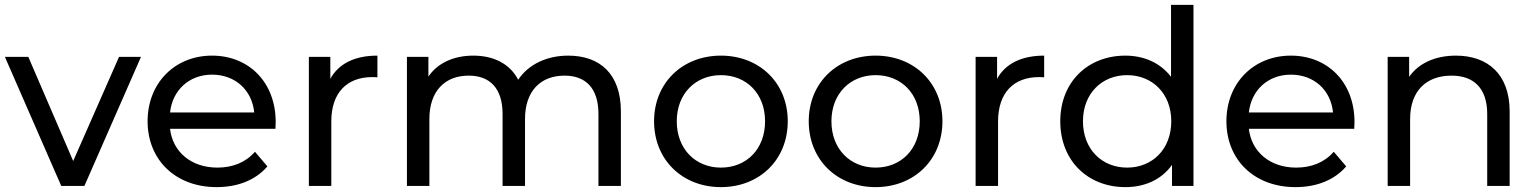

<svg xmlns="http://www.w3.org/2000/svg" viewBox="-21 -762 6295 787"><path d="M557 -529H467L279 -102L95 -529H-1L230 0H325Z M676 -301C686 -393 755 -456 848 -456C943 -456 1012 -393 1021 -301ZM867 5C954 5 1027 -24 1075 -80L1024 -140C986 -96 932 -75 870 -75C763 -75 687 -139 676 -234H1108C1108 -243 1109 -255 1109 -262C1109 -424 1000 -534 848 -534C696 -534 584 -422 584 -265C584 -107 698 5 867 5Z M1337 -264C1337 -382 1401 -446 1505 -446C1512 -446 1518 -446 1526 -445V-534C1433 -534 1367 -501 1333 -439V-529H1245V0H1337Z M2308 -534C2218 -534 2143 -496 2103 -435C2069 -501 2002 -534 1919 -534C1838 -534 1772 -503 1735 -448V-529H1647V0H1739V-274C1739 -389 1803 -452 1900 -452C1988 -452 2039 -399 2039 -295V0H2131V-274C2131 -389 2195 -452 2293 -452C2381 -452 2432 -399 2432 -295V0H2524V-305C2524 -460 2437 -534 2308 -534Z M2934 5C3092 5 3208 -107 3208 -265C3208 -422 3092 -534 2934 -534C2776 -534 2660 -422 2660 -265C2660 -107 2776 5 2934 5ZM2934 -75C2831 -75 2753 -150 2753 -265C2753 -379 2831 -454 2934 -454C3038 -454 3115 -379 3115 -265C3115 -150 3038 -75 2934 -75Z M3568 5C3726 5 3842 -107 3842 -265C3842 -422 3726 -534 3568 -534C3410 -534 3294 -422 3294 -265C3294 -107 3410 5 3568 5ZM3568 -75C3465 -75 3387 -150 3387 -265C3387 -379 3465 -454 3568 -454C3672 -454 3749 -379 3749 -265C3749 -150 3672 -75 3568 -75Z M4070 -264C4070 -382 4134 -446 4238 -446C4245 -446 4251 -446 4259 -445V-534C4166 -534 4100 -501 4066 -439V-529H3978V0H4070Z M4599 -75C4496 -75 4418 -150 4418 -265C4418 -379 4496 -454 4599 -454C4702 -454 4780 -379 4780 -265C4780 -150 4702 -75 4599 -75ZM4871 -742H4779V-447C4735 -505 4667 -534 4592 -534C4438 -534 4325 -426 4325 -265C4325 -103 4438 5 4592 5C4671 5 4739 -25 4783 -86V0H4871Z M5098 -301C5108 -393 5177 -456 5270 -456C5365 -456 5434 -393 5443 -301ZM5289 5C5376 5 5449 -24 5497 -80L5446 -140C5408 -96 5354 -75 5292 -75C5185 -75 5109 -139 5098 -234H5530C5530 -243 5531 -255 5531 -262C5531 -424 5422 -534 5270 -534C5118 -534 5006 -422 5006 -265C5006 -107 5120 5 5289 5Z M5947 -534C5862 -534 5794 -503 5755 -447V-529H5667V0H5759V-274C5759 -389 5825 -452 5929 -452C6021 -452 6075 -399 6075 -295V0H6167V-305C6167 -460 6075 -534 5947 -534Z"/></svg>

Font: Montserrat-Alt1 Med
Style: Regular
Weight: 500
Designer: Differentunic
Foundry: Differentunic
Version: Version 7.222